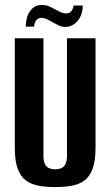

<svg xmlns="http://www.w3.org/2000/svg" viewBox="-20 -746 447 778"><path d="M203.5 12Q167.7 12 137.7 6.8Q107.8 1.6 85.9 -14.1Q64 -29.8 52 -61.5Q40 -93.1 40 -146.8V-591H156V-114.4Q156 -92.5 162.5 -80.5Q168.9 -68.4 179.8 -64.1Q190.6 -59.9 203.5 -59.9Q216.5 -59.9 227.5 -64.1Q238.5 -68.4 245 -80.5Q251.4 -92.5 251.4 -114.4V-591H367.1V-147.5Q367.1 -93.8 355.1 -61.8Q343.1 -29.8 321.4 -14.1Q299.6 1.6 269.5 6.8Q239.4 12 203.5 12ZM246.3 -636.9Q230.9 -636.9 218.2 -642.8Q205.6 -648.7 191.6 -656.6Q181.2 -663 170.2 -668.3Q159.2 -673.6 147.2 -673.6Q134.5 -673.6 127 -663.9Q119.5 -654.2 117.9 -637.9H84.2Q84.9 -677.3 102.3 -701.7Q119.7 -726 148.5 -726Q164.6 -726 178.2 -720.5Q191.8 -715 204.1 -707.7Q215.5 -701.4 225.9 -696.6Q236.3 -691.7 247 -691.7Q261.7 -691.7 268.8 -700.6Q276 -709.5 278.3 -723.7H315.4Q315 -695.7 304.5 -676.2Q293.9 -656.7 278.3 -646.8Q262.6 -636.9 246.3 -636.9Z"/></svg>

Font: Alumni Sans SC Thin
Style: Regular
Weight: 100
Designer: Robert E. Leuschke
Foundry: Robert E. Leuschke
Version: Version 1.018